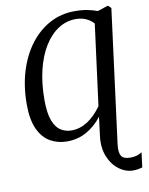

<svg xmlns="http://www.w3.org/2000/svg" viewBox="-105 -828 896 1155"><g transform="rotate(-10 343.0 -250.5)"><path d="M614.5 252Q567.5 252 526.8 221.2Q486 190.5 464.5 136Q443 81.5 452.5 10.5L466.5 -102Q426 -49 372 -19Q318 11 253 11Q196.5 11 150.8 -15Q105 -41 78.2 -98.8Q51.5 -156.5 51.5 -250Q51.5 -360 79.8 -452Q108 -544 159.5 -611.5Q211 -679 280 -716Q349 -753 431 -753Q477.5 -753 510.5 -746.2Q543.5 -739.5 570.5 -729.5L631 -749.5H636.5L653.5 -733.5L548 81Q542 129 555 151Q568 173 611 173Q631.5 173 649.8 167.8Q668 162.5 681.5 153L670 243.5Q660.5 246.5 645.5 249.2Q630.5 252 614.5 252ZM290.5 -49.5Q341.5 -49.5 387.8 -79Q434 -108.5 474.5 -165L539 -659Q519 -681 491.8 -693Q464.5 -705 430.5 -705Q372.5 -705 323.2 -673Q274 -641 237.5 -582Q201 -523 181 -441Q161 -359 161 -258.5Q161 -176.5 178.5 -131.2Q196 -86 225.5 -67.8Q255 -49.5 290.5 -49.5Z"/></g></svg>

Font: Merriweather 24pt
Style: Italic
Weight: 400
Italic angle: -7.8°
Designer: Eben Sorkin
Foundry: Eben Sorkin
Version: Version 2.101